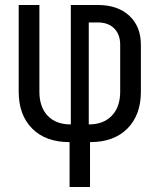

<svg xmlns="http://www.w3.org/2000/svg" viewBox="-20 -570 640 770"><path d="M259 180V0Q163 0 109 -54.5Q55 -109 55 -202V-550H138V-202Q138 -141 171 -106Q204 -71 264 -71V-550H372Q452 -550 498.5 -507Q545 -464 545 -390V-202Q545 -109 491 -54.5Q437 0 341 0V180ZM336 -71Q395 -71 428.5 -106Q462 -141 462 -202V-390Q462 -432 438 -456Q414 -480 372 -480H336Z"/></svg>

Font: JetBrainsMono NF
Style: Regular
Weight: 400
Designer: Philipp Nurullin, Konstantin Bulenkov
Foundry: JetBrains
Version: Version 2.251; ttfautohint (v1.8.3);Nerd Fonts 2.2.2